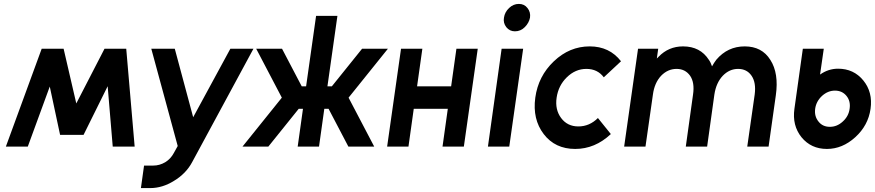

<svg xmlns="http://www.w3.org/2000/svg" viewBox="-20 -749 4471 981"><path d="M287 -60H407L305 -500H193ZM10 0H122L305 -500H193ZM556 0H668L625 -500H514ZM287 -60H407L625 -500H514Z M753 -500 888 -3 868 33Q852 63 824 80Q795 97 763 97H716L700 212H747Q810 212 869 175Q899 157 922.5 133Q946 109 962 79L1275 -500H1157L967 -150L873 -500Z M1289 -500 1420 -250 1219 0H1351L1552 -250L1421 -500ZM1962 -500H1830L1629 -250L1760 0H1892L1761 -250ZM1595 -668 1544 -308H1444L1428 -193H1528L1501 0H1610L1637 -193H1738L1754 -308H1653L1704 -668Z M1958 0H2067L2094 -193H2268L2241 0H2350L2421 -500H2312L2285 -308H2111L2138 -500H2029Z M2688 -659Q2692 -687 2675 -708Q2659 -729 2631 -729Q2603 -729 2581 -708Q2559 -687 2555 -659Q2550 -632 2567 -610Q2584 -589 2611 -589Q2640 -589 2661 -610Q2683 -632 2688 -659ZM2473 0H2582L2653 -500H2543Z M2993 -512Q2890 -512 2810 -436Q2730 -360 2715 -250Q2700 -140 2758 -64Q2816 12 2919 12Q3020 12 3101 -64L3035 -146Q2992 -103 2935 -103Q2879 -103 2847 -146Q2815 -189 2824 -250Q2833 -312 2876 -354Q2920 -397 2976 -397Q3033 -397 3065 -354L3153 -436Q3094 -512 2993 -512Z M3907 0 3944 -262Q3952 -318 3945 -363.5Q3938 -409 3916 -443Q3873 -512 3785 -512Q3698 -512 3640 -444Q3634 -436 3628.5 -427.5Q3623 -419 3618 -410Q3615 -419 3611 -427.5Q3607 -436 3602 -443Q3558 -512 3470 -512Q3396 -512 3345 -459Q3343 -457 3340.5 -454.5Q3338 -452 3336 -450L3343 -500H3240L3169 0H3278L3316 -266Q3324 -326 3358 -362Q3392 -397 3437 -397Q3481 -397 3506 -362Q3530 -327 3521 -266L3484 0H3593L3630 -266Q3639 -326 3673 -362Q3707 -397 3751 -397Q3796 -397 3820 -362Q3844 -327 3836 -266L3798 0Z M4246 -286Q4283 -286 4305 -259Q4327 -232 4321 -193Q4316 -155 4286 -128Q4257 -101 4220 -101Q4183 -101 4162 -128Q4140 -155 4145 -193Q4150 -231 4180 -259Q4210 -286 4246 -286ZM4262 -398Q4237 -398 4214 -390.5Q4191 -383 4170 -368L4189 -500H4082L4039 -193Q4027 -108 4075 -48Q4124 12 4205 12Q4284 12 4350 -48Q4416 -108 4428 -193Q4440 -278 4391 -338Q4342 -398 4262 -398Z"/></svg>

Font: Unageo
Style: SemiBold-Italic
Weight: 600
Designer: Richard Sepsi
Foundry: Richard Sepsi
Version: Version 2.000